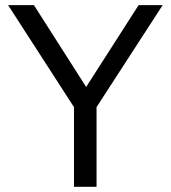

<svg xmlns="http://www.w3.org/2000/svg" viewBox="-20 -720 658 740"><path d="M265.1 -307.1 11.2 -700.2H110.8L312 -384.8L514.2 -700.2H606.9L352.1 -307.1V0H265.1Z"/></svg>

Font: Post Grotesk Regular
Style: Regular
Weight: 500
Version: 0.900; ttfautohint (v0.96) -l 8 -r 50 -G 200 -x 14 -w "gGD" 